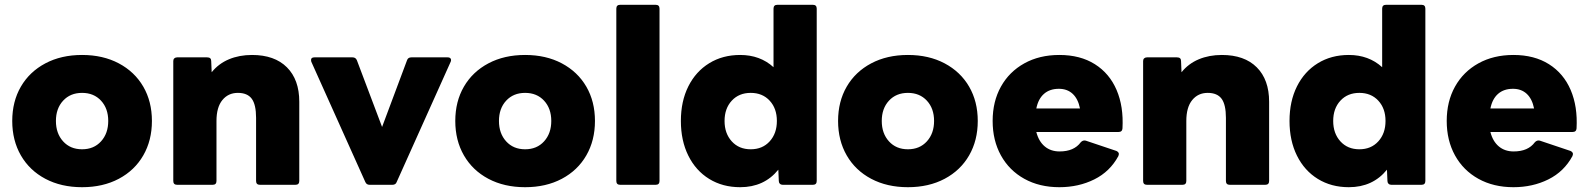

<svg xmlns="http://www.w3.org/2000/svg" viewBox="-20 -770 6617 800"><path d="M31 -266Q31 -347 67 -409Q103 -471 169 -506Q235 -541 322 -541Q409 -541 475 -506Q541 -471 577 -409Q613 -347 613 -266Q613 -185 577 -122.5Q541 -60 475 -25Q409 10 322 10Q235 10 169 -25Q103 -60 67 -122.5Q31 -185 31 -266ZM431 -266Q431 -318 401 -350.5Q371 -383 322 -383Q273 -383 243 -350.5Q213 -318 213 -266Q213 -214 243 -181Q273 -148 322 -148Q371 -148 401 -181Q431 -214 431 -266Z M718 0Q702 0 702 -16V-516Q702 -523 706.5 -527Q711 -531 718 -531H843Q860 -531 860 -516L862 -469Q891 -505 934 -523Q977 -541 1030 -541Q1124 -541 1175.5 -489.5Q1227 -438 1227 -346V-16Q1227 0 1211 0H1063Q1047 0 1047 -16V-279Q1047 -334 1029 -358.5Q1011 -383 971 -383Q931 -383 906.5 -353Q882 -323 882 -266V-16Q882 0 866 0Z M1520 0Q1507 0 1502 -12L1277 -513Q1276 -516 1276 -520Q1276 -531 1290 -531H1449Q1462 -531 1467 -519L1572 -241L1676 -519Q1680 -531 1694 -531H1845Q1854 -531 1857.5 -526Q1861 -521 1858 -513L1633 -12Q1629 0 1615 0Z M1877 -266Q1877 -347 1913 -409Q1949 -471 2015 -506Q2081 -541 2168 -541Q2255 -541 2321 -506Q2387 -471 2423 -409Q2459 -347 2459 -266Q2459 -185 2423 -122.5Q2387 -60 2321 -25Q2255 10 2168 10Q2081 10 2015 -25Q1949 -60 1913 -122.5Q1877 -185 1877 -266ZM2277 -266Q2277 -318 2247 -350.5Q2217 -383 2168 -383Q2119 -383 2089 -350.5Q2059 -318 2059 -266Q2059 -214 2089 -181Q2119 -148 2168 -148Q2217 -148 2247 -181Q2277 -214 2277 -266Z M2564 0Q2548 0 2548 -16V-734Q2548 -750 2564 -750H2712Q2728 -750 2728 -734V-16Q2728 0 2712 0Z M2817 -266Q2817 -348 2848 -410Q2879 -472 2935 -506.5Q2991 -541 3064 -541Q3147 -541 3203 -490V-734Q3203 -750 3219 -750H3367Q3383 -750 3383 -734V-16Q3383 0 3367 0H3241Q3234 0 3229.5 -4.5Q3225 -9 3225 -16L3223 -63Q3164 10 3064 10Q2991 10 2935 -24.5Q2879 -59 2848 -121.5Q2817 -184 2817 -266ZM3217 -266Q3217 -318 3187 -350.5Q3157 -383 3108 -383Q3059 -383 3029 -350.5Q2999 -318 2999 -266Q2999 -214 3029 -181Q3059 -148 3108 -148Q3157 -148 3187 -181Q3217 -214 3217 -266Z M3472 -266Q3472 -347 3508 -409Q3544 -471 3610 -506Q3676 -541 3763 -541Q3850 -541 3916 -506Q3982 -471 4018 -409Q4054 -347 4054 -266Q4054 -185 4018 -122.5Q3982 -60 3916 -25Q3850 10 3763 10Q3676 10 3610 -25Q3544 -60 3508 -122.5Q3472 -185 3472 -266ZM3872 -266Q3872 -318 3842 -350.5Q3812 -383 3763 -383Q3714 -383 3684 -350.5Q3654 -318 3654 -266Q3654 -214 3684 -181Q3714 -148 3763 -148Q3812 -148 3842 -181Q3872 -214 3872 -266Z M4116 -266Q4116 -347 4150.5 -409Q4185 -471 4248 -506Q4311 -541 4394 -541Q4481 -541 4542 -502.5Q4603 -464 4632.5 -395Q4662 -326 4657 -235Q4656 -220 4640 -220H4298Q4308 -181 4333 -160Q4358 -139 4395 -139Q4455 -139 4483 -177Q4492 -187 4504 -184L4632 -141Q4642 -136 4642 -128L4640 -120Q4605 -55 4539.5 -22.5Q4474 10 4394 10Q4311 10 4248 -25Q4185 -60 4150.5 -122.5Q4116 -185 4116 -266ZM4298 -318H4480Q4472 -358 4449.5 -379Q4427 -400 4392 -400Q4354 -400 4330 -379Q4306 -358 4298 -318Z M4759 0Q4743 0 4743 -16V-516Q4743 -523 4747.5 -527Q4752 -531 4759 -531H4884Q4901 -531 4901 -516L4903 -469Q4932 -505 4975 -523Q5018 -541 5071 -541Q5165 -541 5216.5 -489.5Q5268 -438 5268 -346V-16Q5268 0 5252 0H5104Q5088 0 5088 -16V-279Q5088 -334 5070 -358.5Q5052 -383 5012 -383Q4972 -383 4947.5 -353Q4923 -323 4923 -266V-16Q4923 0 4907 0Z M5353 -266Q5353 -348 5384 -410Q5415 -472 5471 -506.5Q5527 -541 5600 -541Q5683 -541 5739 -490V-734Q5739 -750 5755 -750H5903Q5919 -750 5919 -734V-16Q5919 0 5903 0H5777Q5770 0 5765.5 -4.5Q5761 -9 5761 -16L5759 -63Q5700 10 5600 10Q5527 10 5471 -24.5Q5415 -59 5384 -121.5Q5353 -184 5353 -266ZM5753 -266Q5753 -318 5723 -350.5Q5693 -383 5644 -383Q5595 -383 5565 -350.5Q5535 -318 5535 -266Q5535 -214 5565 -181Q5595 -148 5644 -148Q5693 -148 5723 -181Q5753 -214 5753 -266Z M6008 -266Q6008 -347 6042.5 -409Q6077 -471 6140 -506Q6203 -541 6286 -541Q6373 -541 6434 -502.5Q6495 -464 6524.5 -395Q6554 -326 6549 -235Q6548 -220 6532 -220H6190Q6200 -181 6225 -160Q6250 -139 6287 -139Q6347 -139 6375 -177Q6384 -187 6396 -184L6524 -141Q6534 -136 6534 -128L6532 -120Q6497 -55 6431.5 -22.5Q6366 10 6286 10Q6203 10 6140 -25Q6077 -60 6042.5 -122.5Q6008 -185 6008 -266ZM6190 -318H6372Q6364 -358 6341.5 -379Q6319 -400 6284 -400Q6246 -400 6222 -379Q6198 -358 6190 -318Z"/></svg>

Font: LINE Seed Sans TH App ExtraBold
Style: Regular
Weight: 800
Designer: Dalton Maag Ltd | Thai characters by Cadson Demak Co.,Ltd.
Foundry: Dalton Maag Ltd
Version: Version 1.003